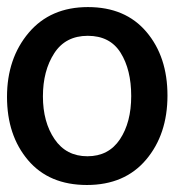

<svg xmlns="http://www.w3.org/2000/svg" viewBox="-20 -944 498 548"><path d="M60.1 -486.8Q0 -557.6 0 -667.5Q0 -777.3 62 -850.6Q124 -923.8 231 -923.8Q337.9 -923.8 397.9 -853Q458 -782.2 458 -671.4Q458 -560.5 397 -488.3Q335.9 -416 228 -416Q120.1 -416 60.1 -486.8ZM134.8 -792Q102.5 -742.2 102.5 -668.9Q102.5 -595.7 135.7 -546.9Q168.9 -498 229.5 -498Q290 -498 322.3 -546.4Q354.5 -594.7 354.5 -669.9Q354.5 -745.1 324.2 -793.5Q293.9 -841.8 230.5 -841.8Q167 -841.8 134.8 -792Z"/></svg>

Font: GenEi M Gothic v2 Medium
Style: Regular
Weight: 500
Version: Version 2.0